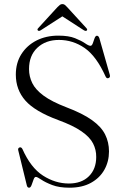

<svg xmlns="http://www.w3.org/2000/svg" viewBox="-20 -882 596 916"><path d="M311.5 13.5Q262.5 13.5 229.2 0.8Q196 -12 177 -25Q158 -38 151 -38Q144.5 -38 140 -25.2Q135.5 -12.5 130.8 0.5Q126 13.5 119 13.5Q110.5 13.5 108 2.5L67 -165Q64.5 -175 73 -178.5Q81.5 -181.5 87 -171Q126.5 -82 185.2 -44.2Q244 -6.5 308.5 -6.5Q369 -6.5 404 -41Q439 -75.5 439 -133Q439.5 -167 424.2 -197.2Q409 -227.5 369.2 -255.2Q329.5 -283 257 -309.5Q146.5 -350.5 101 -402.2Q55.5 -454 55.5 -526Q55.5 -582 82 -623.8Q108.5 -665.5 154.2 -688.8Q200 -712 258.5 -712Q307.5 -712 338 -699.8Q368.5 -687.5 385.8 -675.5Q403 -663.5 411.5 -663.5Q418.5 -663.5 422.8 -675.5Q427 -687.5 431.2 -699.5Q435.5 -711.5 442.5 -711.5Q450 -711.5 454 -700L504 -524.5Q507 -513 498 -509.5Q489 -506 484 -516.5Q440 -614 384 -652.8Q328 -691.5 261.5 -691.5Q198 -691.5 158.2 -654.2Q118.5 -617 118.5 -552.5Q118.5 -517 134 -485.5Q149.5 -454 188.2 -425.5Q227 -397 296 -370.5Q374 -341 418.5 -309.2Q463 -277.5 481.5 -240.5Q500 -203.5 500 -159.5Q500 -111.5 478 -72.2Q456 -33 414 -9.8Q372 13.5 311.5 13.5ZM393.5 -736Q388.5 -732.5 379.5 -738L277.5 -804L175 -738Q166.5 -732.5 161.5 -736Q155.5 -740.5 162.5 -748L254.5 -848.5Q261 -855 266 -858.8Q271 -862.5 277.5 -862.5Q284.5 -862.5 289.2 -858.8Q294 -855 300 -848.5L392 -748Q399 -740.5 393.5 -736Z"/></svg>

Font: Fraunces 72pt Light
Style: Regular
Weight: 300
Version: Version 1.000;[0bf87f6ff]